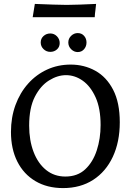

<svg xmlns="http://www.w3.org/2000/svg" viewBox="-20 -949 670 981"><path d="M302 12Q221 12 161 -23.5Q101 -59 68.5 -123.5Q36 -188 36 -275Q36 -349 59 -412Q82 -475 123.5 -521.5Q165 -568 220.5 -593.5Q276 -619 341 -619Q410 -619 467 -587.5Q524 -556 558 -490.5Q592 -425 592 -324Q592 -224 556.5 -148Q521 -72 456 -30Q391 12 302 12ZM314 -47Q376 -47 415.5 -84Q455 -121 474.5 -181Q494 -241 494 -310Q494 -395 468.5 -451.5Q443 -508 403 -536.5Q363 -565 317 -565Q274 -565 230.5 -538Q187 -511 158 -454.5Q129 -398 129 -307Q129 -232 151.5 -173Q174 -114 215.5 -80.5Q257 -47 314 -47ZM377 -683Q358 -683 343.5 -697.5Q329 -712 329 -732Q329 -752 343.5 -766Q358 -780 377 -780Q397 -780 409.5 -766Q422 -752 422 -732Q422 -712 409.5 -697.5Q397 -683 377 -683ZM237 -684Q217 -684 202.5 -698Q188 -712 188 -732Q188 -752 202.5 -765Q217 -778 237 -778Q257 -778 271 -763.5Q285 -749 285 -729Q285 -709 271 -696.5Q257 -684 237 -684ZM147 -861 158 -929Q214 -927 251.5 -925.5Q289 -924 321 -924Q353 -924 387.5 -925.5Q422 -927 471 -929Q470 -913 467.5 -897Q465 -881 464 -861Z"/></svg>

Font: Maname
Style: Regular
Weight: 400
Designer: Pathum Egodawatta
Foundry: mooniak
Version: Version 1.000; ttfautohint (v1.8.4.7-5d5b)